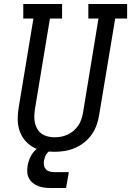

<svg xmlns="http://www.w3.org/2000/svg" viewBox="-20 -755 659 965"><path d="M253 8Q224 8 195.5 2.5Q167 -3 143.5 -17Q120 -31 103 -52.5Q86 -74 77.5 -100.5Q69 -127 69 -156.5Q69 -186 74 -215L148 -662H97V-735H292V-662H231L155 -203Q153 -186 152.5 -168.5Q152 -151 156 -135Q160 -119 168.5 -105Q177 -91 190.5 -82Q204 -73 220.5 -69Q237 -65 254 -65Q271 -65 287.5 -68Q304 -71 320 -78.5Q336 -86 349.5 -97.5Q363 -109 373 -123.5Q383 -138 388.5 -154.5Q394 -171 397 -187L475 -662H424V-735H619V-662H559L478 -175Q474 -150 465 -125Q456 -100 440 -77.5Q424 -55 402 -38Q380 -21 355 -10.5Q330 0 304 4Q278 8 253 8ZM237 190Q220 190 203.5 188Q187 186 172.5 180.5Q158 175 145.5 165Q133 155 125.5 141Q118 127 117 110.5Q116 94 119 77Q123 54 133.5 32.5Q144 11 162.5 -5Q181 -21 204 -27.5Q227 -34 249 -34L244 0Q235 0 227 5.5Q219 11 213.5 19Q208 27 205.5 35.5Q203 44 201 53Q199 65 201 76Q203 87 210 95Q217 103 228 106.5Q239 110 251 110H326L312 190Z"/></svg>

Font: Iosevka Curly Slab Extended
Style: Italic
Weight: 400
Width: 7
Italic angle: -9°
Monospace: yes
Designer: Belleve Invis
Foundry: Belleve Invis
Version: Version 11.1.0; ttfautohint (v1.8.3)